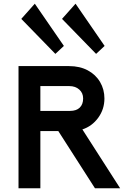

<svg xmlns="http://www.w3.org/2000/svg" viewBox="-20 -1017 684 1037"><path d="M198 -309V0H80V-660H353Q411 -660 454 -637Q497 -614 520.5 -574Q544 -534 544 -485Q544 -427 510.5 -381Q477 -335 425 -318L629 0H493L295 -309ZM358 -418Q393 -418 411 -436Q429 -454 429 -485Q429 -515 408 -533.5Q387 -552 355 -552H198V-418ZM499 -726 315 -915 388 -997 545 -769ZM279 -726 95 -915 168 -997 325 -769Z"/></svg>

Font: Lil Grotesk Bold
Style: Regular
Weight: 700
Designer: Bastien Sozeau
Foundry: NBR — Bastien Sozeau
Version: Version 4.002; ttfautohint (v1.8.4.7-5d5b)